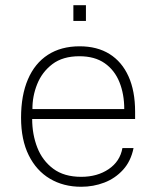

<svg xmlns="http://www.w3.org/2000/svg" viewBox="-20 -704 597 734"><path d="M103 -249Q103 -190.5 122.5 -140.2Q142 -90 183.5 -59Q225 -28 290.5 -28Q352 -28 395.5 -57.5Q439 -87 448 -138H490.5Q480.5 -88 450.5 -55Q420.5 -22 378.8 -6Q337 10 290.5 10Q222.5 10 170.8 -20.8Q119 -51.5 89.8 -110.5Q60.5 -169.5 60.5 -254Q60.5 -339.5 86.8 -400.8Q113 -462 163.2 -494.5Q213.5 -527 284.5 -527Q351.5 -527 398.8 -497.5Q446 -468 471.2 -412.2Q496.5 -356.5 496.5 -277V-249ZM104 -287H455Q455 -344.5 436.5 -390.2Q418 -436 380 -462.5Q342 -489 283.5 -489Q220 -489 180.2 -458.8Q140.5 -428.5 122 -382Q103.5 -335.5 104 -287ZM260.5 -624V-684H308.5V-624Z"/></svg>

Font: Public Sans Thin
Style: Regular
Weight: 100
Designer: The Public Sans project authors (U.S. Web Design System). Libre Franklin designed by Pablo Impallari and Rodrigo Fuenzal
Version: Version 1.008